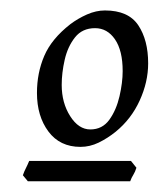

<svg xmlns="http://www.w3.org/2000/svg" viewBox="-20 -626 298 360"><path d="M257.8 -507.3Q257.8 -472.2 241.9 -437.5Q226.1 -402.8 196.8 -378.9Q181.6 -366.7 165 -358.6Q148.4 -350.6 130.9 -350.6Q92.3 -350.6 70.8 -379.4Q49.3 -408.2 49.3 -451.7Q49.3 -489.3 63 -521.2Q76.7 -553.2 111.8 -580.6Q126 -591.3 143.1 -598.9Q160.2 -606.4 176.8 -606.4Q220.7 -606.4 239.3 -578.6Q257.8 -550.8 257.8 -507.3ZM235.8 -311.5Q233.4 -303.7 230 -298.3Q226.6 -293 224.1 -286.1H32.2L22.9 -297.4Q25.4 -304.7 28.6 -310.8Q31.7 -316.9 34.7 -324.2H225.6ZM210 -492.7Q210 -531.2 195.6 -552.2Q181.2 -573.2 158.2 -573.2Q134.3 -573.2 120.6 -555.9Q106.9 -538.6 101.3 -513.9Q95.7 -489.3 95.7 -466.8Q95.7 -433.1 111.6 -408.2Q127.4 -383.3 149.4 -383.3Q171.9 -383.3 185.1 -401.6Q198.2 -419.9 204.1 -445.6Q210 -471.2 210 -492.7Z"/></svg>

Font: Gentium Book Plus
Style: Italic
Weight: 400
Italic angle: -8°
Designer: Victor Gaultney, Annie Olsen, Iska Routamaa, Becca Hirsbrunner
Foundry: SIL International
Version: Version 6.101